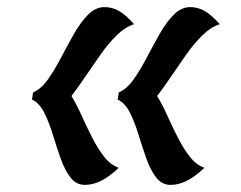

<svg xmlns="http://www.w3.org/2000/svg" viewBox="-20 -587 678 540"><path d="M73 -327Q96 -337 115 -364Q134 -391 152 -425.5Q170 -460 188.5 -492.5Q207 -525 228 -546Q249 -567 274 -567Q295 -567 314 -556.5Q333 -546 357 -519Q332 -511 308.5 -488Q285 -465 263.5 -434.5Q242 -404 221 -373Q200 -342 181 -317Q196 -292 210 -261Q224 -230 239.5 -199.5Q255 -169 273 -146Q291 -123 314 -115Q285 -88 262.5 -77.5Q240 -67 219 -67Q194 -67 178 -88Q162 -109 150.5 -141.5Q139 -174 128.5 -208.5Q118 -243 104.5 -270Q91 -297 70 -307ZM314 -327Q337 -337 356 -364Q375 -391 393 -425.5Q411 -460 429.5 -492.5Q448 -525 469 -546Q490 -567 515 -567Q536 -567 555 -556.5Q574 -546 598 -519Q573 -511 549.5 -488Q526 -465 504.5 -434.5Q483 -404 462 -373Q441 -342 422 -317Q437 -292 451 -261Q465 -230 480.5 -199.5Q496 -169 514 -146Q532 -123 555 -115Q526 -88 503.5 -77.5Q481 -67 460 -67Q435 -67 419 -88Q403 -109 391.5 -141.5Q380 -174 369.5 -208.5Q359 -243 345.5 -270Q332 -297 311 -307Z"/></svg>

Font: Merienda Medium
Style: Regular
Weight: 500
Designer: Eduardo Rodriguez Tunni
Foundry: Eduardo Rodriguez Tunni
Version: Version 2.001; ttfautohint (v1.8.4.7-5d5b)